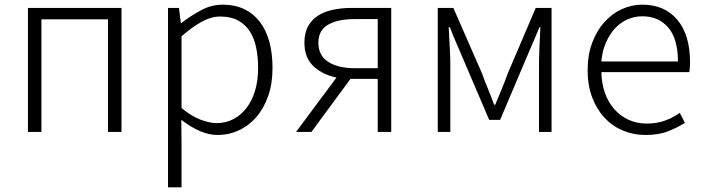

<svg xmlns="http://www.w3.org/2000/svg" viewBox="-20 -567 3027 825"><path d="M502 -533V0H444V-484H158V0H100V-533Z M749 -533 757 -468H759Q798 -498 843 -522.5Q888 -547 937 -547Q990 -547 1030 -527.5Q1070 -508 1097 -472.5Q1124 -437 1137.5 -387Q1151 -337 1151 -275Q1151 -207 1132 -153.5Q1113 -100 1080.5 -63Q1048 -26 1005.5 -6.5Q963 13 916 13Q878 13 839.5 -3.5Q801 -20 759 -52L760 46V238H702V-533ZM760 -103Q803 -67 842.5 -52.5Q882 -38 911 -38Q950 -38 982.5 -55Q1015 -72 1039 -103Q1063 -134 1076 -177.5Q1089 -221 1089 -275Q1089 -323 1080.5 -363.5Q1072 -404 1052.5 -433.5Q1033 -463 1002 -479.5Q971 -496 926 -496Q888 -496 847.5 -474Q807 -452 760 -411Z M1252 0 1426 -234Q1368 -245 1328 -281.5Q1288 -318 1288 -384Q1288 -425 1303.5 -453.5Q1319 -482 1346 -499.5Q1373 -517 1410.5 -525Q1448 -533 1492 -533H1661V0H1603V-228H1486L1318 0ZM1348 -383Q1348 -329 1390 -301.5Q1432 -274 1504 -274H1603V-485H1504Q1432 -485 1390 -461Q1348 -437 1348 -383Z M1928 -533 2051 -252Q2063 -218 2077 -184.5Q2091 -151 2103 -117H2108Q2122 -151 2136 -184.5Q2150 -218 2162 -252L2282 -533H2350V0H2296V-288Q2296 -320 2298 -365Q2300 -410 2302 -450H2298Q2286 -421 2273.5 -392Q2261 -363 2249 -335L2129 -52H2082L1961 -335Q1949 -363 1936.5 -392Q1924 -421 1913 -450H1908Q1910 -410 1912.5 -365Q1915 -320 1915 -288V0H1861V-533Z M2753 13Q2702 13 2656.5 -6Q2611 -25 2577.5 -61Q2544 -97 2524.5 -148.5Q2505 -200 2505 -266Q2505 -331 2524.5 -383Q2544 -435 2576.5 -471.5Q2609 -508 2651.5 -527.5Q2694 -547 2739 -547Q2836 -547 2890.5 -482Q2945 -417 2945 -299Q2945 -277 2942 -257H2564Q2565 -208 2579.5 -167.5Q2594 -127 2619.5 -98Q2645 -69 2680.5 -52.5Q2716 -36 2759 -36Q2802 -36 2836.5 -48.5Q2871 -61 2901 -82L2923 -39Q2891 -19 2851 -3Q2811 13 2753 13ZM2893 -303Q2893 -400 2851.5 -448.5Q2810 -497 2740 -497Q2707 -497 2677 -484Q2647 -471 2623.5 -446Q2600 -421 2584 -385Q2568 -349 2564 -303Z"/></svg>

Font: Kinto Sans Light
Style: Regular
Weight: 300
Designer: Authors: Ryoko NISHIZUKA  (kana & ideographs); Paul D. Hunt (Latin, Greek & Cyrillic); Wenlong ZHANG  (bopomofo); Sandol
Foundry: Adobe Systems Incorporated, ookami Inc.
Version: Version 0.001